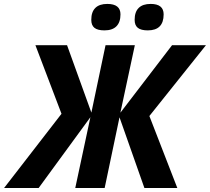

<svg xmlns="http://www.w3.org/2000/svg" viewBox="-78 -940 1049 960"><path d="M229.5 -371.1 99.1 -713.9H257.3L378.9 -377L449.7 -713.9H596.2L523.9 -376.5L782.2 -713.9H951.7L668.9 -359.9L808.6 0H644L519.5 -353.5L445.3 0H298.3L374 -354L115.2 0H-57.6ZM378.4 -840.8Q378.4 -880.4 398.7 -900.4Q418.9 -920.4 458.5 -920.4Q524.4 -920.4 524.4 -868.2Q524.4 -829.1 504.2 -808.6Q483.9 -788.1 444.3 -788.1Q410.2 -788.1 394.3 -800.8Q378.4 -813.5 378.4 -840.8ZM595.2 -840.8Q595.2 -880.4 615.5 -900.4Q635.7 -920.4 675.3 -920.4Q740.2 -920.4 740.2 -868.2Q740.2 -788.1 661.1 -788.1Q627 -788.1 611.1 -800.8Q595.2 -813.5 595.2 -840.8Z"/></svg>

Font: Viking Open Sans
Style: Bold Italic
Weight: 700
Italic angle: -12°
Foundry: Ascender Corporation
Version: Version 2.000